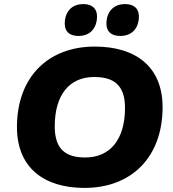

<svg xmlns="http://www.w3.org/2000/svg" viewBox="-20 -909 845 940"><path d="M394 11C624 11 776 -140 776 -384C776 -583 644 -681 444 -681C215 -681 63 -531 63 -287C63 -88 195 11 394 11ZM397 -138C304 -138 248 -176 248 -290C248 -444 319 -532 441 -532C534 -532 592 -495 592 -381C592 -227 520 -138 397 -138ZM569 -733C628 -733 660 -773 660 -829C660 -867 636 -889 592 -889C534 -889 501 -849 501 -793C501 -754 525 -733 569 -733ZM364 -733C423 -733 455 -773 455 -829C455 -867 431 -889 388 -889C329 -889 297 -849 297 -793C297 -754 321 -733 364 -733Z"/></svg>

Font: SN Pro Heavy
Style: Italic
Weight: 800
Italic angle: -9°
Designer: Tobias Whetton
Foundry: Supernotes
Version: Version 1.001;Glyphs 3.2 (3249)